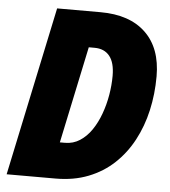

<svg xmlns="http://www.w3.org/2000/svg" viewBox="-52 -761 717 808"><g transform="rotate(5 307.0 -357.0)"><path d="M5.9 0 156.7 -713.9H340.3Q463.4 -713.9 531 -649.2Q598.6 -584.5 598.6 -465.3Q598.6 -390.6 583 -321.5Q567.4 -252.4 536.1 -193.8Q504.9 -135.3 458.5 -91.8Q412.1 -48.3 350.6 -24.2Q289.1 0 212.4 0ZM217.3 -153.3H239.3Q273.4 -153.3 301.5 -171.4Q329.6 -189.5 350.6 -220.2Q371.6 -251 385.7 -289.8Q399.9 -328.6 407 -370.4Q414.1 -412.1 414.1 -451.7Q414.1 -507.3 391.8 -534.9Q369.6 -562.5 328.1 -562.5H303.7Z"/></g></svg>

Font: Open Sans SemiCondensed ExtraBold
Style: Italic
Weight: 800
Width: 4
Italic angle: -12°
Designer: Monotype Design Team
Foundry: Monotype Imaging Inc.
Version: Version 3.003